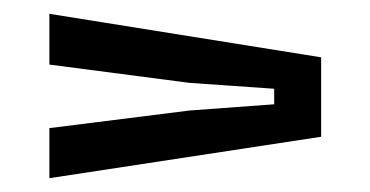

<svg xmlns="http://www.w3.org/2000/svg" viewBox="-20 -523 536 278"><path d="M51.5 -265V-337.5L254.5 -363L377 -372V-394.5L254.5 -403L51.5 -429.5V-503L445 -440V-325Z"/></svg>

Font: Big Shoulders Text Thin Medium
Style: Regular
Weight: 500
Version: Version 2.002